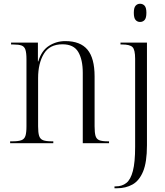

<svg xmlns="http://www.w3.org/2000/svg" viewBox="-20 -763 878 1023"><path d="M726 -646Q712 -646 702.5 -656.5Q693 -667 693 -695Q693 -722 702.5 -732.5Q712 -743 726 -743Q741 -743 750.5 -732.5Q760 -722 760 -695Q760 -667 750.5 -656.5Q741 -646 726 -646ZM590 240V230H597Q630 230 653 212Q676 194 688 148Q700 102 700 20V-450Q700 -498 686 -512Q672 -526 631 -526H622V-536H763V11Q763 101 742.5 150.5Q722 200 686 220Q650 240 604 240ZM34 0V-10H46Q78 -10 94 -16Q110 -22 115.5 -39Q121 -56 121 -90V-447Q121 -481 115.5 -498Q110 -515 95 -520.5Q80 -526 50 -526H39V-536H182V-436H184Q201 -493 240.5 -518.5Q280 -544 328 -544Q408 -544 446 -498.5Q484 -453 484 -356V-90Q484 -56 489 -39Q494 -22 509 -16Q524 -10 554 -10H561V0H421V-375Q421 -445 397 -486Q373 -527 313 -527Q244 -527 213.5 -476Q183 -425 183 -347V-90Q183 -56 188.5 -39Q194 -22 209.5 -16Q225 -10 256 -10H264V0Z"/></svg>

Font: Noto Serif Display SemiCondensed Light
Style: Regular
Weight: 300
Width: 4
Designer: Monotype Design Team
Foundry: Monotype Imaging Inc.
Version: Version 2.009